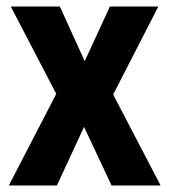

<svg xmlns="http://www.w3.org/2000/svg" viewBox="-20 -567 518 587"><path d="M152 -280 7 0H154L237 -179L321 0H471L326 -278L464 -547H316L239 -380L163 -547H13Z"/></svg>

Font: Noto Sans Arabic UI Cn
Style: Bold
Weight: 700
Width: 3
Designer: Monotype Design Team, Nadine Chahine and Nizar Qandah
Foundry: Monotype Imaging Inc.
Version: Version 2.010